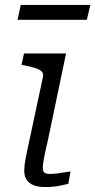

<svg xmlns="http://www.w3.org/2000/svg" viewBox="-20 -753 385 776"><path d="M64 -733H345L331 -673H51ZM160 3Q136 3 117 -4Q98 -11 88 -26Q78 -41 78 -62Q78 -77 80.5 -94Q83 -111 88.5 -137.5Q94 -164 103 -205L154 -444Q156 -457 147.5 -465Q139 -473 121 -478.5Q103 -484 78 -489L67 -491L77 -537H247L175 -193Q167 -159 162 -135Q157 -111 155 -96.5Q153 -82 153 -73Q153 -61 159.5 -55.5Q166 -50 180 -50Q196 -50 211.5 -52Q227 -54 241 -56.5Q255 -59 265 -60L256 -10Q243 -7 227.5 -3.5Q212 0 195 1.5Q178 3 160 3Z"/></svg>

Font: Roboto Serif Light
Style: Italic
Weight: 300
Italic angle: -10°
Version: Version 1.007